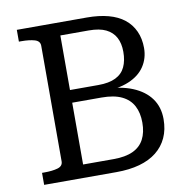

<svg xmlns="http://www.w3.org/2000/svg" viewBox="-80 -788 855 866"><g transform="rotate(-10 348.0 -355.0)"><path d="M374 -710Q429 -710 472 -698.5Q515 -687 544 -664Q573 -641 588.5 -607Q604 -573 604 -530Q604 -483 579.5 -446Q555 -409 506 -388.5Q457 -368 385 -368L430 -396V-351L389 -379Q469 -378 523.5 -355.5Q578 -333 606.5 -293.5Q635 -254 635 -199Q635 -151 618 -114Q601 -77 569 -51.5Q537 -26 490.5 -13Q444 0 384 0H53V-55H64Q101 -55 125 -62Q149 -69 149 -91V-620Q149 -642 125 -649Q101 -656 64 -656H53V-710ZM211 -401H372Q421 -401 451.5 -416Q482 -431 495.5 -460Q509 -489 509 -529Q509 -568 494.5 -595Q480 -622 450.5 -636.5Q421 -651 372 -651H242V-60H382Q436 -60 470.5 -76Q505 -92 521.5 -123.5Q538 -155 538 -200Q538 -245 521 -277Q504 -309 468.5 -326Q433 -343 376 -343H211Z"/></g></svg>

Font: Roboto Serif
Style: Regular
Weight: 400
Designer: Greg Gazdowicz
Foundry: Commercial Type
Version: Version 1.008